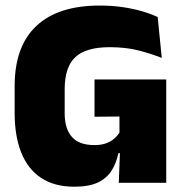

<svg xmlns="http://www.w3.org/2000/svg" viewBox="-20 -674 681 708"><path d="M254 14.5Q181 14.5 132 -17.8Q83 -50 58.5 -111Q34 -172 34 -257.5V-356.5Q34 -503 114 -578.2Q194 -653.5 347.5 -653.5Q392.5 -653.5 431.8 -647.8Q471 -642 503.8 -632.5Q536.5 -623 561.5 -611L576.5 -460.5Q537.5 -476 490.8 -488Q444 -500 384 -500Q297.5 -500 258 -463.5Q218.5 -427 218.5 -344.5V-255.5Q218.5 -200 244.8 -169.5Q271 -139 328.5 -139Q352.5 -139 370.2 -145.2Q388 -151.5 400.2 -162Q412.5 -172.5 420.5 -185V-295L443 -244.5L328.5 -243.5V-381H593V-109H416.5Q409 -73 391.8 -45.2Q374.5 -17.5 341.8 -1.5Q309 14.5 254 14.5ZM418 0 423 -131H593V0Z"/></svg>

Font: Anek Kannada ExtraBold
Style: Regular
Weight: 800
Version: Version 1.003